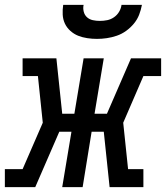

<svg xmlns="http://www.w3.org/2000/svg" viewBox="-54 -770 683 790"><path d="M-34 0V-74H39L122 -265L102 -457H39V-530H178L202 -302H252L290 -530H373L335 -302H386L485 -530H609V-457H536L453 -265L473 -74H536V0H397L373 -228H323L286 0H202L240 -228H190L91 0ZM345 -610Q325 -610 305 -613Q285 -616 267.5 -623Q250 -630 235.5 -643Q221 -656 213 -673Q205 -690 204 -710Q203 -730 206 -750H290Q287 -736 290.5 -722Q294 -708 304 -699Q314 -690 328 -687Q342 -684 357 -684Q372 -684 387 -687Q402 -690 415 -699Q428 -708 436 -721.5Q444 -735 446 -750H530Q526 -729 518.5 -709.5Q511 -690 497 -673Q483 -656 465 -643Q447 -630 426.5 -623Q406 -616 385.5 -613Q365 -610 345 -610Z"/></svg>

Font: Iosevka Slab Extended Oblique
Style: Regular
Weight: 400
Width: 7
Italic angle: -9°
Monospace: yes
Designer: Belleve Invis
Foundry: Belleve Invis
Version: Version 11.1.0; ttfautohint (v1.8.3)